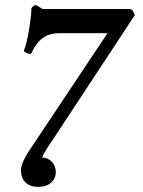

<svg xmlns="http://www.w3.org/2000/svg" viewBox="-20 -499 560 751"><path d="M400.4 -369.1H209Q195.8 -369.1 184.1 -366.5Q172.4 -363.8 162.8 -359.9Q153.3 -356 141.4 -345.7Q129.4 -335.4 122.8 -325.7Q116.2 -315.9 114.3 -312.7Q112.3 -309.6 106.9 -299.1Q101.6 -288.6 101.1 -288.1Q83.5 -288.1 73.2 -299.8Q85 -331.1 93.5 -382.1Q102.1 -433.1 103 -466.8Q110.8 -479 122.1 -479L146 -463.9H485.8Q494.1 -463.9 500 -455.6Q505.9 -447.3 506.8 -439L178.2 60.1Q152.8 96.2 145 117.2Q166 117.2 182.1 133.3Q198.2 149.4 198.2 174.8Q198.2 198.2 179.9 215.1Q161.6 231.9 128.9 231.9Q97.7 231.9 79.8 214.6Q62 197.3 62 167Q62 149.9 74 125.5Q85.9 101.1 97.7 85Z"/></svg>

Font: Jacques Francois
Style: Regular
Weight: 400
Designer: Manvel Shmavonyan, Alexei Vanyashin
Foundry: Cyreal (www.cyreal.org)
Version: Version 1.003